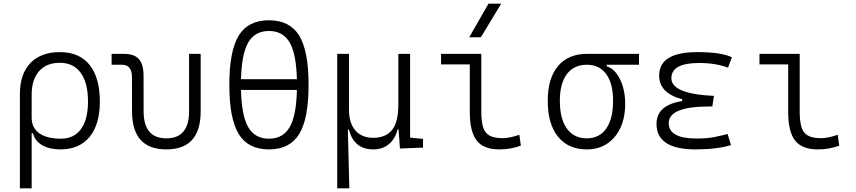

<svg xmlns="http://www.w3.org/2000/svg" viewBox="-20 -815 4728 1060"><path d="M89.8 224.6V-295.4Q89.8 -406.2 147.7 -466.8Q205.6 -527.3 310.5 -527.3Q417.5 -527.3 474.4 -457Q531.2 -386.7 531.2 -253.9Q531.2 -127.9 474.4 -59.1Q417.5 9.8 313.5 9.8Q252.9 9.8 212.9 -13.4Q172.9 -36.6 161.6 -80.1H154.8V224.6ZM310.5 -468.3Q236.3 -468.3 195.6 -421.9Q154.8 -375.5 154.8 -291V-166Q154.8 -109.9 196.5 -79.6Q238.3 -49.3 316.4 -49.3Q388.2 -49.3 427 -102.3Q465.8 -155.3 465.8 -253.9Q465.8 -357.9 425.5 -413.1Q385.3 -468.3 310.5 -468.3Z M898.4 9.8Q709 9.8 709 -200.2L708.5 -389.2Q708.5 -457.5 653.8 -457.5H596.2V-517.6H665.5Q721.2 -517.6 746.8 -488.8Q772.5 -460 772.5 -397L772.9 -200.2Q772.9 -51.3 898.4 -51.3Q1023.9 -51.3 1023.9 -200.2V-517.6H1087.9V-200.2Q1087.9 9.8 898.4 9.8Z M1464.8 9.8Q1350.1 9.8 1298.1 -74.7Q1246.1 -159.2 1246.1 -346.7Q1246.1 -534.2 1298.1 -618.7Q1350.1 -703.1 1464.8 -703.1Q1579.6 -703.1 1631.6 -618.7Q1683.6 -534.2 1683.6 -346.7Q1683.6 -159.2 1631.6 -74.7Q1579.6 9.8 1464.8 9.8ZM1464.8 -644Q1387.7 -644 1350.8 -580.8Q1314 -517.6 1310.5 -377.9H1619.1Q1615.7 -517.6 1578.9 -580.8Q1542 -644 1464.8 -644ZM1464.8 -49.3Q1542.5 -49.3 1579.3 -113.3Q1616.2 -177.2 1619.1 -318.4H1310.5Q1313.5 -177.2 1350.3 -113.3Q1387.2 -49.3 1464.8 -49.3Z M1841.8 224.6V-517.6H1906.7V-210Q1906.7 -135.3 1941.9 -94.7Q1977.1 -54.2 2040.5 -54.2Q2108.9 -54.2 2144 -96.9Q2179.2 -139.6 2179.2 -239.3V-517.6H2244.1V-55.2L2315.4 -48.3V0L2188 4.9L2180.7 -99.6H2174.3Q2161.6 -47.4 2126.5 -18.8Q2091.3 9.8 2040.5 9.8Q1934.6 9.8 1906.2 -99.6H1900.4L1908.7 224.6Z M2736.3 9.8Q2649.9 9.8 2611.8 -39.1Q2573.7 -87.9 2573.7 -195.3V-459.5H2415V-517.6H2637.2V-200.2Q2637.2 -148.4 2646.2 -115.7Q2655.3 -83 2680.7 -67.6Q2706.1 -52.2 2755.9 -52.2Q2792 -52.2 2847.2 -70.8L2855.5 -10.7Q2824.7 0 2796.6 4.9Q2768.6 9.8 2736.3 9.8ZM2570.8 -609.4 2676.8 -794.9H2747.1L2634.8 -609.4Z M3220.2 9.8Q3117.2 9.8 3060.5 -60.5Q3003.9 -130.9 3003.9 -258.8Q3003.9 -382.3 3060.5 -450Q3117.2 -517.6 3220.2 -517.6H3507.8V-457.5H3329.6V-448.7Q3358.9 -440.9 3381.8 -411.6Q3404.8 -382.3 3418.2 -338.6Q3431.6 -294.9 3431.6 -242.7Q3431.6 -166.5 3405.5 -109.9Q3379.4 -53.2 3331.8 -21.7Q3284.2 9.8 3220.2 9.8ZM3220.2 -51.3Q3289.1 -51.3 3326.9 -105.2Q3364.7 -159.2 3364.7 -258.8Q3364.7 -354 3326.9 -405.8Q3289.1 -457.5 3220.2 -457.5Q3148.4 -457.5 3109.6 -405.8Q3070.8 -354 3070.8 -258.8Q3070.8 -159.2 3109.6 -105.2Q3148.4 -51.3 3220.2 -51.3Z M3821.3 9.8Q3604.5 9.8 3604.5 -130.4Q3604.5 -235.4 3746.1 -256.8V-267.1Q3619.1 -300.8 3619.1 -397.9Q3619.1 -527.3 3829.1 -527.3Q3961.9 -527.3 4020.5 -499L3999.5 -441.4Q3931.2 -467.3 3839.8 -467.3Q3686.5 -467.3 3686.5 -383.3Q3686.5 -296.4 3921.4 -285.6L3912.6 -227.1H3895.5Q3671.9 -227.1 3671.9 -135.3Q3671.9 -50.3 3825.2 -50.3Q3885.7 -50.3 3925.5 -58.6Q3965.3 -66.9 3997.1 -75.2L4015.6 -13.7Q3978 -2.4 3929 3.7Q3879.9 9.8 3821.3 9.8Z M4494.1 9.8Q4407.7 9.8 4369.6 -39.1Q4331.5 -87.9 4331.5 -195.3V-459.5H4172.9V-517.6H4395V-200.2Q4395 -148.4 4404.1 -115.7Q4413.1 -83 4438.5 -67.6Q4463.9 -52.2 4513.7 -52.2Q4549.8 -52.2 4605 -70.8L4613.3 -10.7Q4582.5 0 4554.4 4.9Q4526.4 9.8 4494.1 9.8Z"/></svg>

Font: Caskaydia Cove Light
Style: Regular
Weight: 300
Monospace: yes
Designer: Aaron Bell
Foundry: Saja Typeworks
Version: Version 4.300; ttfautohint (v1.8.3)